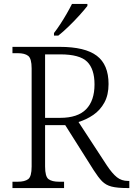

<svg xmlns="http://www.w3.org/2000/svg" viewBox="-20 -951 674 971"><path d="M43 0V-32H70Q105 -32 122.5 -45Q140 -58 140 -109V-605Q140 -655 122.5 -668.5Q105 -682 70 -682H43V-714H282Q410 -714 469.5 -669Q529 -624 529 -526Q529 -471 508 -432.5Q487 -394 452 -370Q417 -346 377 -334L520 -115Q548 -73 571.5 -54.5Q595 -36 627 -36H634V0H624Q573 0 544 -7.5Q515 -15 496 -34.5Q477 -54 454 -90L310 -318H208V-109Q208 -58 225.5 -45Q243 -32 278 -32H304V0ZM284 -355Q373 -355 415.5 -398.5Q458 -442 458 -524Q458 -602 420.5 -639Q383 -676 285 -676H208V-355ZM253 -784Q268 -803 285 -829Q302 -855 317.5 -882Q333 -909 344 -931H422V-921Q409 -904 383 -875Q357 -846 327.5 -817.5Q298 -789 275 -771H253Z"/></svg>

Font: Noto Serif Myanmar Light
Style: Regular
Weight: 300
Designer: Ben Mitchell and the Monotype Design Team
Foundry: Monotype Imaging Inc.
Version: Version 2.106; ttfautohint (v1.8.4.7-5d5b)